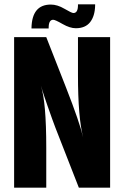

<svg xmlns="http://www.w3.org/2000/svg" viewBox="-20 -864 572 884"><path d="M204 -736V-733H125V-735Q127 -843 214 -843Q244 -843 277 -823.5Q310 -804 318 -804Q339 -804 339 -840V-844H418V-839Q417 -790 395 -762Q373 -734 329 -734Q302 -734 268 -753.5Q234 -773 225 -773Q204 -773 204 -736ZM339 -693H487V0H343L250 -238Q234 -278 220.5 -315.5Q207 -353 198 -379Q189 -405 182.5 -424.5Q176 -444 172.5 -456Q169 -468 168 -470Q193 -395 193 -184V0H45V-693H193L284 -461Q347 -300 363 -231Q339 -322 339 -519Z"/></svg>

Font: Khand Black
Style: Regular
Weight: 900
Designer: Sanchit Sawaria and Jyotish Sonowal (Devanagari), Satya Rajpurohit (Latin)
Foundry: Indian Type Foundry
Version: Version 2.000;PS 1.0;hotconv 1.0.79;makeotf.lib2.5.61930